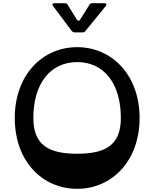

<svg xmlns="http://www.w3.org/2000/svg" viewBox="-20 -1175 972 1209"><path d="M323 -1155C310 -1155 306 -1147 314 -1137L432 -980C437 -974 442 -971 450 -971H500C508 -971 513 -974 518 -980L646 -1137C654 -1147 650 -1155 637 -1155H561C553 -1155 547 -1152 543 -1145L485 -1052C479 -1042 471 -1042 464 -1052L406 -1145C402 -1152 396 -1155 388 -1155ZM466 14C684 14 859 -161 859 -432C859 -703 684 -878 466 -878C247 -878 73 -703 73 -432C73 -159 247 14 466 14ZM466 -207C297 -207 190 -254 190 -432C190 -649 297 -784 466 -784C635 -784 741 -649 741 -432C741 -254 635 -207 466 -207Z"/></svg>

Font: OpenDyslexic3
Style: Regular
Weight: 400
Designer: Abelardo Gonzalez
Version: Version 3.001;PS 003.001;hotconv 1.0.88;makeotf.lib2.5.64775